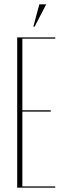

<svg xmlns="http://www.w3.org/2000/svg" viewBox="-20 -873 307 893"><path d="M237 -699V-693H84V-360H216V-354H84V-6H237V0H60V-699ZM135 -749 163 -853H195L141 -749Z"/></svg>

Font: Moniqa Thin Display
Style: Regular
Weight: 100
Designer: Rajesh Rajput
Foundry: Rajesh Rajput
Version: Version 1.000